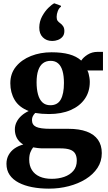

<svg xmlns="http://www.w3.org/2000/svg" viewBox="-20 -864 644 1144"><path d="M271.5 260Q217 260 171 251Q125 242 90.8 224Q56.5 206 37.5 178.2Q18.5 150.5 18.5 112Q18.5 82.5 31.5 59.2Q44.5 36 67.2 20.2Q90 4.5 118.5 -3Q93 -18.5 80.8 -41.2Q68.5 -64 68.5 -93Q68.5 -116 78.8 -136.8Q89 -157.5 107.5 -174.2Q126 -191 151 -202.5Q93 -225 67.2 -268.8Q41.5 -312.5 41.5 -368Q41.5 -426 75.2 -467.2Q109 -508.5 164.8 -530.5Q220.5 -552.5 287 -552.5Q348.5 -552.5 392.2 -540.5Q436 -528.5 464 -503Q476 -522 502 -538.5Q528 -555 562 -555H593.5V-444H500.5Q505 -437 508 -425.2Q511 -413.5 513 -400.8Q515 -388 515 -376Q515 -317.5 485 -274.5Q455 -231.5 400.5 -208Q346 -184.5 272 -184.5Q250.5 -184.5 228.8 -186.2Q207 -188 190 -191Q181 -182 175.8 -172Q170.5 -162 170.5 -148.5Q170.5 -120 195.2 -108.2Q220 -96.5 280.5 -96.5H387.5Q452.5 -96.5 496.8 -80Q541 -63.5 563.8 -31.2Q586.5 1 586.5 48Q586.5 97.5 560.8 136.5Q535 175.5 490.8 203Q446.5 230.5 390 245.2Q333.5 260 271.5 260ZM288.5 201.5Q328.5 201.5 362.5 189.8Q396.5 178 417 154Q437.5 130 437.5 93Q437.5 68 428.2 51.8Q419 35.5 397.8 27.8Q376.5 20 340.5 20H238.5Q221 20 205.5 18.2Q190 16.5 177.5 14Q168 26 161 43.5Q154 61 154 87Q154 123.5 170.2 149.2Q186.5 175 216.5 188.2Q246.5 201.5 288.5 201.5ZM280 -237Q323 -237 342 -271Q361 -305 361 -369.5Q361 -412 352.5 -441.5Q344 -471 326.5 -486.2Q309 -501.5 282 -501.5Q255 -501.5 236.2 -487.5Q217.5 -473.5 207.8 -445Q198 -416.5 198 -373.5Q198 -332.5 206.5 -301.5Q215 -270.5 233 -253.8Q251 -237 280 -237ZM290 -620Q257 -620 235.2 -641.5Q213.5 -663 214 -700.5Q214.5 -736.5 231 -766.8Q247.5 -797 268.5 -817.5Q289.5 -838 302.5 -844H304.5L342.5 -830L343.5 -824Q331.5 -816.5 324.5 -798.2Q317.5 -780 317.5 -763.5Q317.5 -748 323.2 -740.2Q329 -732.5 339.5 -725Q349 -718.5 356.2 -707.5Q363.5 -696.5 363.5 -679Q363.5 -657.5 352 -644.5Q340.5 -631.5 324.2 -625.8Q308 -620 293.5 -620Z"/></svg>

Font: Merriweather 60pt ExtraBold
Style: Regular
Weight: 800
Version: Version 2.100